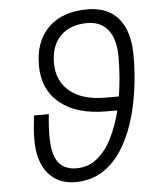

<svg xmlns="http://www.w3.org/2000/svg" viewBox="-53 -788 693 844"><g transform="rotate(-5 293.0 -366.0)"><path d="M245.6 9.8Q168.9 9.8 125.5 -43Q82 -95.7 82 -189.9Q82 -216.8 84.2 -243.2Q86.4 -269.5 89.8 -297.9H155.3Q149.4 -247.6 149.4 -199.7Q149.4 -122.1 175.5 -86.2Q201.7 -50.3 256.3 -50.3Q309.1 -50.3 348.1 -82.5Q387.2 -114.7 413.8 -168.7Q440.4 -222.7 456.5 -288.1H408.2Q277.3 -288.1 203.9 -348.1Q130.4 -408.2 130.4 -515.1Q130.4 -622.1 192.1 -682.1Q253.9 -742.2 363.8 -742.2Q454.1 -742.2 501.5 -685.5Q548.8 -628.9 548.8 -521.5Q548.8 -445.8 538.3 -369.9Q527.8 -293.9 505.6 -225.8Q483.4 -157.7 448 -104.5Q412.6 -51.3 362.3 -20.8Q312 9.8 245.6 9.8ZM468.8 -348.6Q475.6 -391.6 479 -435.5Q482.4 -479.5 482.4 -521.5Q482.4 -599.6 450.2 -640.9Q418 -682.1 357.9 -682.1Q282.7 -682.1 240 -639.2Q197.3 -596.2 197.3 -520Q197.3 -439.5 253.2 -394Q309.1 -348.6 408.2 -348.6Z"/></g></svg>

Font: Cascadia Code PL Light
Style: Italic
Weight: 300
Italic angle: -10°
Monospace: yes
Designer: Aaron Bell
Foundry: Saja Typeworks
Version: Version 2404.023; ttfautohint (v1.8.4)